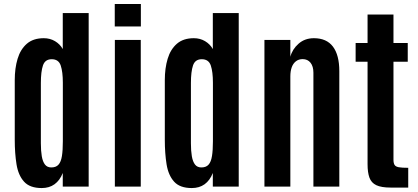

<svg xmlns="http://www.w3.org/2000/svg" viewBox="-20 -932 2086 959"><path d="M188.5 7.3Q128.9 7.3 100.1 -24.7Q71.3 -56.6 62.5 -111.3Q53.7 -166 53.7 -233.9V-532.2Q53.7 -591.3 67.9 -638.4Q82 -685.5 114 -713.4Q146 -741.2 198.7 -741.2Q230 -741.2 254.9 -726.3Q279.8 -711.4 293.5 -687V-866.7H422.9V0H293.5V-67.9Q278.8 -30.8 252.4 -11.7Q226.1 7.3 188.5 7.3ZM236.3 -95.7Q259.8 -95.7 272.2 -109.6Q284.7 -123.5 289.3 -152.6Q293.9 -181.6 293.9 -226.1V-519Q293.9 -572.8 283.4 -604.5Q272.9 -636.2 238.3 -636.2Q205.1 -636.2 194.6 -605.2Q184.1 -574.2 184.1 -517.6V-216.3Q184.1 -178.7 188.7 -151.6Q193.4 -124.5 204.6 -110.1Q215.8 -95.7 236.3 -95.7Z M553.7 0V-732.4H683.1V0ZM553.2 -799.8V-912.1H683.6V-799.8Z M938 7.3Q878.4 7.3 849.6 -24.7Q820.8 -56.6 812 -111.3Q803.2 -166 803.2 -233.9V-532.2Q803.2 -591.3 817.4 -638.4Q831.5 -685.5 863.5 -713.4Q895.5 -741.2 948.2 -741.2Q979.5 -741.2 1004.4 -726.3Q1029.3 -711.4 1043 -687V-866.7H1172.4V0H1043V-67.9Q1028.3 -30.8 1002 -11.7Q975.6 7.3 938 7.3ZM985.8 -95.7Q1009.3 -95.7 1021.7 -109.6Q1034.2 -123.5 1038.8 -152.6Q1043.5 -181.6 1043.5 -226.1V-519Q1043.5 -572.8 1033 -604.5Q1022.5 -636.2 987.8 -636.2Q954.6 -636.2 944.1 -605.2Q933.6 -574.2 933.6 -517.6V-216.3Q933.6 -178.7 938.2 -151.6Q942.9 -124.5 954.1 -110.1Q965.3 -95.7 985.8 -95.7Z M1300.8 0V-732.4H1430.2V-648.4Q1439.9 -686 1471.2 -713.6Q1502.4 -741.2 1547.9 -741.2Q1611.3 -741.2 1643.1 -699Q1674.8 -656.7 1674.8 -576.7V0H1545.4V-568.8Q1545.4 -600.6 1531 -618.7Q1516.6 -636.7 1491.7 -636.7Q1471.7 -636.7 1457.8 -625.7Q1443.8 -614.7 1437 -595.5Q1430.2 -576.2 1430.2 -550.3V0Z M1931.2 4.9Q1884.3 4.9 1859.4 -7.1Q1834.5 -19 1825.2 -44.9Q1815.9 -70.8 1815.9 -111.8V-623.5H1756.3V-717.3H1815.9V-859.4H1945.3V-717.3H2016.6V-623.5H1945.3V-134.3Q1945.3 -117.2 1950.7 -108.4Q1956.1 -99.6 1971.9 -96.7Q1987.8 -93.8 2019 -93.8V4.9Z"/></svg>

Font: Antonio
Style: Bold
Weight: 700
Designer: Vernon Adams
Foundry: Vernon Adams
Version: Version 1.002